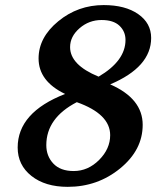

<svg xmlns="http://www.w3.org/2000/svg" viewBox="-20 -723 625 753"><path d="M269 -52.2Q325.2 -52.2 368.7 -95.7Q412.1 -139.2 412.1 -192.9Q412.1 -275.9 281.2 -322.3Q161.6 -260.3 161.6 -153.8Q161.6 -110.8 189.2 -81.5Q216.8 -52.2 269 -52.2ZM245.6 9.8Q157.2 9.8 103.3 -33Q49.3 -75.7 49.3 -144.5Q49.3 -282.2 235.4 -354.5Q131.3 -404.3 131.3 -493.7Q131.3 -576.2 208.5 -639.6Q285.6 -703.1 386.7 -703.1Q471.2 -703.1 522 -667.7Q572.8 -632.3 572.8 -574.2Q572.8 -460 412.1 -392.1Q539.6 -336.4 539.6 -233.4Q539.6 -134.8 451.2 -62.5Q362.8 9.8 245.6 9.8ZM366.7 -422.4Q472.2 -484.4 472.2 -566.4Q472.2 -599.6 448.5 -622.1Q424.8 -644.5 378.4 -644.5Q329.1 -644.5 292 -612.3Q254.9 -580.1 254.9 -538.1Q254.9 -468.3 366.7 -422.4Z"/></svg>

Font: Kelvinch
Style: Bold Italic
Weight: 700
Italic angle: -10°
Designer: Paul James Miller
Foundry: High-Logic / Made with FontCreator
Version: Version 3.30 September 23, 2016